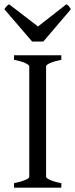

<svg xmlns="http://www.w3.org/2000/svg" viewBox="-31 -872 349 892"><path d="M34.2 0V-21Q67.4 -27.8 86.2 -35.9Q105 -43.9 105 -50.8V-564Q105 -569.8 87.2 -578.6Q69.3 -587.4 34.2 -594.2V-615.2H253.9V-594.2Q220.7 -587.4 201.9 -579.1Q183.1 -570.8 183.1 -564V-50.8Q183.1 -44.9 200.9 -36.4Q218.8 -27.8 253.9 -21V0ZM170.4 -679.2H118.2L-10.7 -829.1Q-7.3 -834 -4.9 -837.4Q-2.4 -840.8 -0.2 -843.3Q2 -845.7 4.6 -847.7Q7.3 -849.6 11.2 -852.1L145.5 -749L277.3 -852.1Q285.6 -847.7 289.1 -843.3Q292.5 -838.9 298.3 -829.1Z"/></svg>

Font: Gentium Plus APac
Style: Regular
Weight: 400
Designer: J. Victor Gaultney, Annie Olsen, Iska Routamaa, Becca Hirsbrunner
Foundry: SIL International
Version: Version 5.000